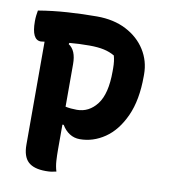

<svg xmlns="http://www.w3.org/2000/svg" viewBox="-82 -790 763 865"><g transform="rotate(10 300.0 -357.0)"><path d="M233 0Q221 3 210.5 4.5Q200 6 185 6Q130 6 104.5 -18Q79 -42 79 -96V-567Q67 -565 62 -565Q20 -565 20 -650Q20 -665 21.5 -677Q23 -689 25 -700Q90 -711 159 -715.5Q228 -720 292 -720Q369 -720 426 -690.5Q483 -661 514.5 -611Q546 -561 546 -500V-491Q546 -382 512.5 -308.5Q479 -235 425.5 -198.5Q372 -162 311 -162Q285 -162 264 -175.5Q243 -189 229 -213H223V-97Q223 -73 224.5 -48Q226 -23 233 0ZM223 -490V-295Q247 -290 275 -290Q331 -290 367.5 -338Q404 -386 404 -488V-503Q404 -536 397 -560Q375 -573 347.5 -579Q320 -585 281 -585Q256 -585 233.5 -584Q211 -583 190 -581L188 -575Q223 -553 223 -490Z"/></g></svg>

Font: Recursive Mn Csl St
Style: Bold
Weight: 700
Monospace: yes
Version: Version 1.079;hotconv 1.0.112;makeotfexe 2.5.65598; ttfautoh